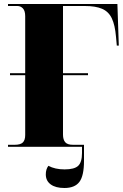

<svg xmlns="http://www.w3.org/2000/svg" viewBox="-20 -734 616 960"><path d="M20 0V-10H53Q82 -10 94 -21.5Q106 -33 106 -59V-358H30V-368H106V-653Q106 -680 94.5 -692Q83 -704 67 -704H20V-714H567L574 -506H564L560 -550Q555 -609 539 -642.5Q523 -676 490.5 -690Q458 -704 404 -704H295V-368H420V-358H295V-61Q295 -36 306 -23Q317 -10 345 -10H400V70Q400 145 377 175.5Q354 206 302 206Q258 206 233.5 188Q209 170 209 138Q209 112 222 95Q255 113 303 113Q352 113 371 95Q390 77 390 31V0Z"/></svg>

Font: Noto Serif Display SemiCondensed Black
Style: Regular
Weight: 900
Width: 4
Designer: Monotype Design Team
Foundry: Monotype Imaging Inc.
Version: Version 2.009